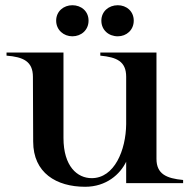

<svg xmlns="http://www.w3.org/2000/svg" viewBox="-20 -701 726 735"><path d="M306 14C387 14 440 -34 463 -82V0H681V-12C617 -18 579 -35 579 -93V-500H364V-488C427 -482 463 -466 463 -407V-226C462 -126 418 -19 331 -19C276 -19 223 -64 223 -173V-500H5V-488C69 -483 106 -466 106 -407L107 -159C107 -39 196 14 306 14ZM257 -562C291 -562 319 -586 319 -622C319 -658 291 -681 257 -681C224 -681 195 -658 195 -622C195 -586 224 -562 257 -562ZM431 -562C464 -562 492 -586 492 -622C492 -658 464 -681 431 -681C396 -681 368 -657 368 -622C368 -586 396 -562 431 -562Z"/></svg>

Font: Sprat Medium
Style: Regular
Weight: 500
Designer: Ethan Nakache
Foundry: Collletttivo
Version: Version 2.000;Glyphs 3.2 (3217)